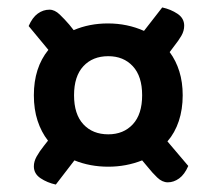

<svg xmlns="http://www.w3.org/2000/svg" viewBox="-20 -550 586 516"><path d="M471 -294Q471 -256 460.5 -224.5Q450 -193 430 -170L486 -104Q476 -81 461.5 -70.5Q447 -60 431 -60Q416 -60 402.5 -73Q389 -86 378 -100L362 -119Q319 -102 271 -102Q222 -102 180 -119L130 -54Q107 -59 89 -71Q71 -83 71 -103Q71 -116 78.5 -129.5Q86 -143 98 -158L109 -172Q91 -195 81 -225.5Q71 -256 71 -294Q71 -368 110 -416L57 -480Q67 -503 81.5 -513.5Q96 -524 113 -524Q127 -524 140.5 -511Q154 -498 166 -484L178 -469Q220 -487 270 -487Q322 -487 367 -467L416 -530Q439 -525 457 -513Q475 -501 475 -481Q475 -467 467.5 -454Q460 -441 448 -426L436 -410Q453 -387 462 -358Q471 -329 471 -294ZM362 -294Q362 -345 337 -372Q312 -399 271 -399Q229 -399 204 -372Q179 -345 179 -294Q179 -243 204 -216Q229 -189 271 -189Q312 -189 337 -216Q362 -243 362 -294Z"/></svg>

Font: Baloo Thambi 2 SemiBold
Style: Regular
Weight: 600
Designer: Aadarsh Rajan and Ek Type
Foundry: Ek Type
Version: Version 1.640;hotconv 1.0.111;makeotfexe 2.5.65597; ttfautoh